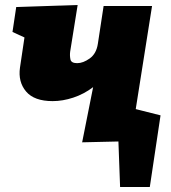

<svg xmlns="http://www.w3.org/2000/svg" viewBox="-20 -564 684 769"><path d="M309 6 353 -215Q316 -187 273.5 -173Q231 -159 191 -159Q117 -159 84.5 -197.5Q52 -236 60 -293L78 -414L30 -436L45 -536L291 -544L261 -357Q259 -342 262 -326.5Q265 -311 289 -311Q313 -311 339.5 -330Q366 -349 372 -389L395 -540H589L523 -123L586 -99L570 0ZM461 185 454 -5H429L405 -157L623 -102L580 185Z"/></svg>

Font: Bitter Black
Style: Italic
Weight: 900
Italic angle: -9°
Designer: Sol Matas, and Bitter project Authors
Foundry: Sol Matas
Version: Version 2.001